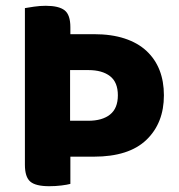

<svg xmlns="http://www.w3.org/2000/svg" viewBox="-20 -636 617 663"><path d="M66 -608Q77 -610 97.5 -613Q118 -616 138 -616Q183 -616 203 -600.5Q223 -585 223 -542V-518H304Q365 -518 410.5 -503Q456 -488 486 -460Q516 -432 531 -393.5Q546 -355 546 -307Q546 -211 485.5 -153Q425 -95 304 -95H223V-1Q212 2 192 4.5Q172 7 150 7Q103 7 84.5 -9Q66 -25 66 -67ZM222 -219H285Q333 -219 360 -240.5Q387 -262 387 -307Q387 -352 360 -373Q333 -394 285 -394H222Z"/></svg>

Font: Baloo Paaji 2
Style: Bold
Weight: 700
Designer: Shuchita Grover, Noopur Datye and Ek Type
Foundry: Ek Type
Version: Version 1.640;hotconv 1.0.111;makeotfexe 2.5.65597; ttfautoh